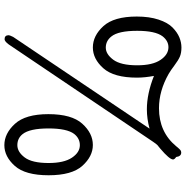

<svg xmlns="http://www.w3.org/2000/svg" viewBox="-6 -784 845 873"><g transform="rotate(90 416.5 -347.5)"><path d="M55.2 -546.9Q55.2 -604 69.1 -646Q83 -688 105 -709.5Q127 -731 149.9 -740.5Q172.9 -750 195.8 -750Q220.7 -750 237.3 -742.9Q253.9 -735.8 276.9 -718.5Q299.8 -701.2 315.9 -691.9Q393.1 -647.9 472.2 -647.9Q580.1 -647.9 645 -726.1Q646 -728 648.9 -731Q651.9 -733.9 652.8 -735.4Q653.8 -736.8 656.5 -739.5Q659.2 -742.2 660.2 -743.2Q661.1 -744.1 663.1 -745.6Q665 -747.1 666.5 -747.6Q668 -748 669.9 -748.5Q671.9 -749 673.8 -749Q690.9 -749 693.8 -726.1Q705.1 -718.3 705.1 -711.9Q705.1 -695.8 655.8 -653.8Q652.8 -650.9 647.5 -647Q642.1 -643.1 640.1 -641.1Q638.2 -639.2 633.5 -633.5Q628.9 -627.9 624 -620.1L182.1 35.2Q168 54.2 158.2 54.2Q140.1 54.2 140.1 35.2Q140.1 31.2 147.9 15.1L564.9 -605Q520 -592.8 477.1 -592.8Q406.2 -592.8 325.2 -625Q333 -583 333 -547.9Q333 -442.9 290.5 -395Q248 -347.2 195.8 -347.2Q142.6 -347.2 98.9 -395Q55.2 -442.9 55.2 -546.9ZM120.1 -548.8Q120.1 -462.9 146 -431.2Q166 -406.2 196 -406Q226.1 -405.8 251.5 -439.9Q276.9 -474.1 276.9 -548.8Q276.9 -618.7 252.4 -654.8Q228 -690.9 194.8 -690.9Q166 -690.9 145 -664.1Q120.1 -630.9 120.1 -548.8ZM499 -145Q499 -251 542.5 -299.1Q585.9 -347.2 639.2 -347.2Q690.9 -347.2 733.9 -299.6Q776.9 -252 776.9 -146Q776.9 -40 734.4 7.6Q691.9 55.2 640.1 55.2Q586.9 55.2 543 7.1Q499 -41 499 -145ZM564 -146Q564 -60.1 589.8 -27.8Q608.9 -3.9 639.9 -3.9Q670.9 -3.9 696 -37.4Q721.2 -70.8 721.2 -146Q721.2 -215.8 697 -252Q672.9 -288.1 640.1 -288.1Q609.4 -288.1 588.9 -262.2Q564 -229 564 -146Z"/></g></svg>

Font: CMU Concrete
Style: Roman
Weight: 500
Version: Version 0.7.0